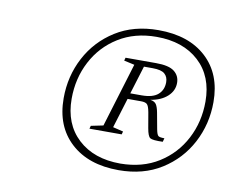

<svg xmlns="http://www.w3.org/2000/svg" viewBox="-56 -750 684 566"><g transform="rotate(10 286.0 -466.5)"><path d="M376 -680Q467 -680 519.5 -631.5Q572 -583 572 -499Q572 -433 542.5 -377Q513 -321 459 -287Q405 -253 331 -253Q240.5 -253 187.8 -301.5Q135 -350 135 -434Q135 -500 164.5 -556Q194 -612 248 -646Q302 -680 376 -680ZM333 -273Q399 -273.5 447.2 -303.8Q495.5 -334 522 -384.8Q548.5 -435.5 548.5 -496.5Q548.5 -572 501 -615.8Q453.5 -659.5 374 -659.5Q308.5 -659.5 260 -629.2Q211.5 -599 185 -548.2Q158.5 -497.5 158.5 -436.5Q158.5 -361 206 -317Q253.5 -273 333 -273ZM448 -369 445 -358Q414.5 -357 407.2 -361.8Q400 -366.5 396 -390L388 -436.5Q384.5 -455.5 379 -460Q373.5 -464.5 361.5 -464.5H321L293.5 -375L324.5 -367.5L322 -358.5H225.5L228 -367.5L264.5 -375L323 -567L291.5 -574L294 -583H385.5Q424 -583 440.2 -570.2Q456.5 -557.5 456.5 -536Q456.5 -512.5 437.8 -495.5Q419 -478.5 387.5 -473.5Q400.5 -471.5 405.5 -463.8Q410.5 -456 413.5 -440L422.5 -391Q425.5 -375.5 429.8 -372.2Q434 -369 448 -369ZM378 -566.5H352L326 -482H360Q393.5 -482 409 -495.8Q424.5 -509.5 424.5 -532.5Q424.5 -548.5 414.2 -557.5Q404 -566.5 378 -566.5Z"/></g></svg>

Font: Newsreader Text ExtraLight
Style: Italic
Weight: 275
Italic angle: -17°
Designer: Hugues Gentile
Foundry: Production Type
Version: Version 1.001